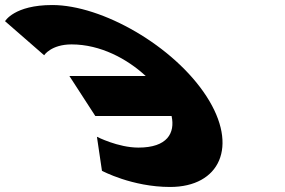

<svg xmlns="http://www.w3.org/2000/svg" viewBox="-393 -748 1137 767"><path d="M160 -158.4C275.8 -158.4 307 -216.7 292.5 -284.6H-12.3L-115.8 -444.4H189.1C115.9 -512.1 9 -570.6 -107.1 -570.6C-188.7 -570.6 -216.7 -527.3 -216.7 -527.3L-372.8 -663.3C-372.8 -663.3 -336.4 -727.9 -184.3 -727.9C14.6 -727.9 301.4 -564.7 431.9 -363.2C561.8 -162.6 484.5 -1.1 286.5 -1.1C134.3 -1.1 14.3 -65.7 14.3 -65.7L-5.8 -201.7C-5.8 -201.7 78.4 -158.4 160 -158.4Z"/></svg>

Font: Hussar
Style: BdOpOblSeven
Weight: 700
Foundry: Cannot Into Space Fonts
Version: Version 2.00